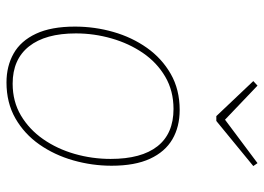

<svg xmlns="http://www.w3.org/2000/svg" viewBox="-131 -677 814 592"><g transform="rotate(90 276.0 -381.0)"><path d="M319 -528Q371 -528 409.5 -505.5Q448 -483 469.5 -436.5Q491 -390 491 -318Q491 -258 474.5 -200Q458 -142 425.5 -95.5Q393 -49 345 -21.5Q297 6 234 6Q184 6 145 -16Q106 -38 84 -85Q62 -132 62 -205Q62 -266 78.5 -323.5Q95 -381 127.5 -427Q160 -473 208 -500.5Q256 -528 319 -528ZM316 -509Q260 -509 216.5 -483.5Q173 -458 143.5 -415Q114 -372 98.5 -318Q83 -264 83 -208Q83 -114 123 -63.5Q163 -13 238 -13Q293 -13 336 -38.5Q379 -64 409 -107Q439 -150 454.5 -204Q470 -258 470 -315Q470 -410 431 -459.5Q392 -509 316 -509ZM483 -768 492 -755 353 -641H338L230 -755L244 -768L353 -664H344Z"/></g></svg>

Font: Bitter Thin
Style: Italic
Weight: 100
Italic angle: -9°
Designer: Sol Matas, and Bitter project Authors
Foundry: Sol Matas
Version: Version 2.002